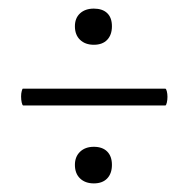

<svg xmlns="http://www.w3.org/2000/svg" viewBox="-20 -456 438 446"><path d="M29 -232Q29 -239 30.5 -244.5Q32 -250 33 -250H364Q366 -250 367.5 -244Q369 -238 369 -231Q369 -224 367.5 -217.5Q366 -211 364 -211H34Q32 -211 30.5 -217.5Q29 -224 29 -232ZM154 -73Q154 -92 166 -103.5Q178 -115 198 -115Q218 -115 229 -104Q240 -93 240 -73Q240 -53 229 -41.5Q218 -30 198 -30Q178 -30 166 -41.5Q154 -53 154 -73ZM154 -395Q154 -414 166 -425Q178 -436 198 -436Q218 -436 229 -425.5Q240 -415 240 -395Q240 -375 229 -363.5Q218 -352 198 -352Q178 -352 166 -363.5Q154 -375 154 -395Z"/></svg>

Font: Cormorant SC
Style: Regular
Weight: 400
Designer: Christian Thalmann (Catharsis Fonts)
Foundry: Catharsis Fonts
Version: Version 4.000